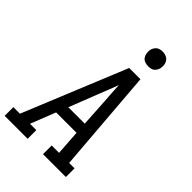

<svg xmlns="http://www.w3.org/2000/svg" viewBox="-284 -1053 1158 1158"><g transform="rotate(45 295.0 -474.0)"><path d="M186 0H-10V-74H46L317 -735H413L466 -74H512V0H317V-74H380L369 -234H195L132 -74H186ZM225 -308H365L354 -490Q351 -522 349.5 -554Q348 -586 346 -618Q334 -586 321.5 -554Q309 -522 296 -490ZM390 -823Q376 -823 362 -828Q348 -833 340 -844Q332 -855 329.5 -870Q327 -885 329 -900Q331 -910 336.5 -920Q342 -930 350.5 -936.5Q359 -943 369.5 -945.5Q380 -948 391 -948Q405 -948 419 -942.5Q433 -937 441.5 -926Q450 -915 452.5 -900Q455 -885 452 -870Q450 -860 444.5 -850Q439 -840 430.5 -833.5Q422 -827 411.5 -825Q401 -823 390 -823Z"/></g></svg>

Font: Iosevka HT Extended
Style: Italic
Weight: 400
Width: 7
Italic angle: -9°
Monospace: yes
Designer: Belleve Invis
Foundry: Belleve Invis
Version: Version 32.3.0; ttfautohint (v1.8.4)